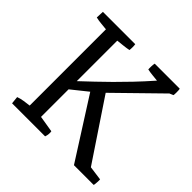

<svg xmlns="http://www.w3.org/2000/svg" viewBox="-175 -880 1053 1053"><g transform="rotate(45 351.0 -353.5)"><path d="M49.8 -43.9Q68.4 -50.8 89.8 -54Q111.3 -57.1 131.3 -59.6V-650.9Q111.3 -653.3 90.6 -655Q69.8 -656.7 49.8 -661.6L51.8 -707H302.7Q304.2 -697.3 304.2 -684.3Q304.2 -671.4 302.7 -661.6Q282.2 -657.7 260.7 -655.5Q239.3 -653.3 219.2 -650.9V-336.9Q256.3 -372.1 291.3 -405Q326.2 -438 362.8 -474.4Q399.4 -510.7 439.9 -553.2Q480.5 -595.7 528.3 -649.9Q514.2 -651.4 491.9 -653.6Q469.7 -655.8 451.2 -659.7Q450.7 -663.6 450.7 -669.9Q450.7 -676.3 450.9 -682.9Q451.2 -689.5 451.7 -696Q452.1 -702.6 453.6 -707H647.5Q648.9 -704.1 649.4 -696Q649.9 -688 649.9 -679.7Q649.9 -671.4 649.4 -664.8Q648.9 -658.2 648.4 -657.7L626.5 -648.4L376.5 -403.8L607.9 -57.6L690.4 -46.4Q690.9 -45.9 690.9 -39.6Q690.9 -33.2 690.4 -25.4Q689.9 -17.6 689.2 -10.3Q688.5 -2.9 687 0H534.2L312.5 -348.1L219.2 -273.4V-59.6L314.9 -43.9Q315.9 -41.5 315.9 -36.4Q315.9 -31.2 315.9 -27.8Q315.9 -21 314 -12.2Q312 -3.4 310.5 0H54.2Z"/></g></svg>

Font: Fjord
Style: One
Weight: 400
Designer: Viktoriya Grabowska
Foundry: Viktoriya Grabowska
Version: Version 1.002